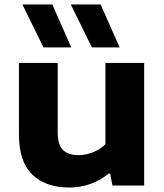

<svg xmlns="http://www.w3.org/2000/svg" viewBox="-20 -828 734 857"><path d="M64.5 -228V-547H237.5V-237Q237.5 -182.5 260.8 -159Q284 -135.5 329 -135.5Q362.5 -135.5 395 -148.2Q427.5 -161 450.5 -184.5V-547H623.5V0H482L471.5 -53H464.5Q428.5 -23 383.2 -7Q338 9 289 9Q184 9 124.2 -48.8Q64.5 -106.5 64.5 -228ZM174 -616.5 80 -808H213.5L298 -616.5ZM390 -616.5 296 -808H429L514 -616.5Z"/></svg>

Font: Encode Sans Expanded
Style: Bold
Weight: 700
Width: 7
Designer: Multiple Designers
Foundry: Impallari Type
Version: Version 2.000